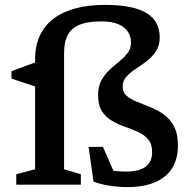

<svg xmlns="http://www.w3.org/2000/svg" viewBox="-20 -755 786 785"><path d="M123.5 -512Q123.5 -568.5 143.5 -610.5Q163.5 -652.5 200.8 -680Q238 -707.5 290.2 -721.2Q342.5 -735 407.5 -735Q469.5 -735 512.5 -726Q555.5 -717 582 -699.8Q608.5 -682.5 620.8 -658Q633 -633.5 633 -602.5Q633 -568.5 617.5 -545.2Q602 -522 579.8 -505Q557.5 -488 534.8 -473.2Q512 -458.5 496.8 -441.5Q481.5 -424.5 481.5 -400.5Q481.5 -377 497.8 -363.2Q514 -349.5 539.8 -339Q565.5 -328.5 594.5 -317Q623.5 -305.5 649.2 -287.2Q675 -269 691.2 -238.8Q707.5 -208.5 707.5 -160.5Q707.5 -106 684 -68Q660.5 -30 614.2 -10Q568 10 499.5 10Q464.5 10 426.8 4Q389 -2 362.5 -12.5L342 -154.5H401L460.5 -18L392.5 -69.5Q416.5 -60 442.5 -56.8Q468.5 -53.5 493 -53.5Q550.5 -53.5 576.2 -74Q602 -94.5 602 -132.5Q602 -166 586 -185Q570 -204 545 -215.2Q520 -226.5 491.5 -236.5Q463 -246.5 438 -261Q413 -275.5 397 -300Q381 -324.5 381 -366Q381 -402 394.5 -426.5Q408 -451 428 -469.5Q448 -488 468 -504.2Q488 -520.5 501.8 -538.5Q515.5 -556.5 515.5 -581Q515.5 -606.5 502.5 -626Q489.5 -645.5 462.8 -656.5Q436 -667.5 394 -667.5Q340.5 -667.5 307 -654.5Q273.5 -641.5 257.8 -613.2Q242 -585 242 -538.5V-63L310.5 -42.5V0H46.5V-42.5L123.5 -63ZM131.5 -502.5 123.5 -401.5 27 -433.5V-464Z"/></svg>

Font: Newsreader 9pt Medium
Style: Regular
Weight: 500
Designer: Hugues Gentile
Foundry: Production Type
Version: Version 1.003